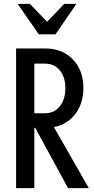

<svg xmlns="http://www.w3.org/2000/svg" viewBox="-20 -970 485 990"><path d="M63 0V-720H214Q274 -720 318 -693.5Q362 -667 386 -621.5Q410 -576 410 -516Q410 -457 386 -410.5Q362 -364 318.5 -337.5Q275 -311 214 -311H132V-386H211Q260 -386 288.5 -422Q317 -458 317 -515Q317 -572 288.5 -607Q260 -642 211 -642H157V0ZM331 0 127 -374H224L438 0ZM180 -793 71 -950H134L259 -820H187L311 -950H374L266 -793Z"/></svg>

Font: Instrument Sans Condensed Medium
Style: Regular
Weight: 500
Width: 3
Designer: Rodrigo Fuenzalida
Foundry: fragTYPE
Version: Version 1.000;gftools[0.9.28]